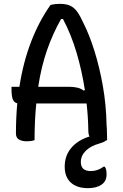

<svg xmlns="http://www.w3.org/2000/svg" viewBox="-20 -730 640 1000"><path d="M160 0Q141 6 119 6Q96 6 79.5 -3Q63 -12 63 -35Q63 -116 70 -192Q52 -196 46 -214.5Q40 -233 40 -262V-278H81Q101 -407 142.5 -514Q184 -621 243 -704Q266 -710 291 -710Q324 -710 345 -700.5Q366 -691 382 -669Q398 -647 415 -609Q445 -550 471.5 -466Q498 -382 515.5 -283.5Q533 -185 535 -80Q537 -60 537 -40Q537 -20 538 0Q534 2 529 3L530 4Q520 11 499 17Q452 30 426.5 55.5Q401 81 401 114Q401 161 453 161Q488 161 520 138H526Q532 148 533.5 157.5Q535 167 535 179Q535 214 508.5 232Q482 250 438 250Q381 250 349 221Q317 192 317 138Q317 81 351 40.5Q385 0 446 -19Q440 -31 440 -50Q439 -121 431 -191H169Q160 -103 160 0ZM340 -278Q363 -278 382.5 -273.5Q402 -269 416 -258L422 -261Q407 -360 379 -455Q351 -550 308 -631H298Q255 -555 225 -469Q195 -383 179 -278Z"/></svg>

Font: Recursive Mn Csl St
Style: Regular
Weight: 400
Monospace: yes
Version: Version 1.079;hotconv 1.0.112;makeotfexe 2.5.65598; ttfautoh